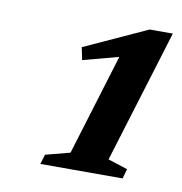

<svg xmlns="http://www.w3.org/2000/svg" viewBox="-53 -734 452 477"><g transform="rotate(10 173.0 -496.0)"><path d="M147.5 -348 240.5 -652 256 -611.5 136 -579.5 129.5 -611 288 -683.5H346.5L243.5 -348L293 -332L286 -307.5H78.5L86 -332Z"/></g></svg>

Font: Newsreader SemiBold
Style: Italic
Weight: 600
Italic angle: -17°
Designer: Hugues Gentile
Foundry: Production Type
Version: Version 1.003